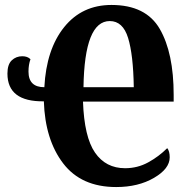

<svg xmlns="http://www.w3.org/2000/svg" viewBox="-20 -745 767 775"><path d="M449 10Q538 10 601.5 -27Q665 -64 665 -110Q665 -135 655 -147Q621 -113 578 -89.5Q535 -66 485 -66Q407 -66 363.5 -129Q320 -192 315 -335H681V-362Q681 -531 625 -628Q569 -725 430 -725Q311 -725 239 -635.5Q167 -546 159 -393Q95 -393 95 -456Q95 -484 103 -506Q91 -518 70 -518Q45 -518 27.5 -501.5Q10 -485 10 -448Q10 -334 157 -336Q162 -181 235 -85.5Q308 10 449 10ZM317 -393Q321 -660 423 -660Q476 -660 497 -592Q518 -524 520 -393Z"/></svg>

Font: Noto Serif ExtraCondensed Extra
Style: Regular
Weight: 800
Width: 3
Designer: Monotype Design Team
Foundry: Monotype Imaging Inc.
Version: Version 1.002